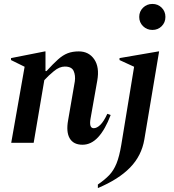

<svg xmlns="http://www.w3.org/2000/svg" viewBox="-20 -725 884 975"><path d="M37 0 105 -386 36 -420V-430L208 -464H211V-364H216Q250 -401 274.5 -423Q299 -445 323.5 -454.5Q348 -464 380 -464Q431 -464 458.5 -424Q486 -384 474 -316L440 -124Q431 -74 456 -74Q472 -74 489.5 -91Q507 -108 525 -147L542 -141Q514 -67 478.5 -28.5Q443 10 399 10Q353 10 334 -22.5Q315 -55 326 -115L360 -312Q364 -342 354 -364.5Q344 -387 309 -387Q282 -387 254 -364Q226 -341 205 -318L151 0ZM754 -573Q726 -573 706.5 -592Q687 -611 687 -639Q687 -667 706.5 -686Q726 -705 754 -705Q782 -705 801 -686Q820 -667 820 -639Q820 -611 801 -592Q782 -573 754 -573ZM477 230V212Q512 188 534.5 164.5Q557 141 571.5 105.5Q586 70 596 10L661 -386L587 -420V-430L785 -464H788L713 -17Q699 66 640.5 126Q582 186 477 230Z"/></svg>

Font: Spectral SemiBold
Style: Italic
Weight: 600
Italic angle: -10°
Designer: Jean-Baptiste Levee
Foundry: Production Type
Version: Version 2.001